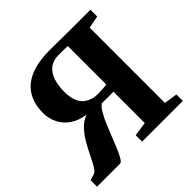

<svg xmlns="http://www.w3.org/2000/svg" viewBox="-184 -921 1099 1099"><g transform="rotate(-45 365.0 -372.0)"><path d="M2 0 2.5 -52.5 39 -63.5Q53.5 -67.5 68.2 -92Q83 -116.5 99.8 -151.5Q116.5 -186.5 137.5 -223.2Q158.5 -260 186.2 -290.2Q214 -320.5 251 -334Q195 -342 157.2 -368.5Q119.5 -395 100.5 -433.5Q81.5 -472 81.5 -516.5Q81.5 -571 98.8 -613.5Q116 -656 150.8 -685.2Q185.5 -714.5 238.2 -729.5Q291 -744.5 362.5 -744.5Q398.5 -744.5 425 -744.2Q451.5 -744 476.5 -743.5Q501.5 -743 532 -743H691.5V-688L616 -673.5V-64.5L696.5 -52V0H367V-52L453 -64.5V-318Q425 -318 401.8 -318Q378.5 -318 359 -318.5Q342 -306.5 325.5 -278.5Q309 -250.5 293.8 -214.5Q278.5 -178.5 264 -141Q249.5 -103.5 236 -71.5Q222.5 -39.5 210.5 -19.8Q198.5 0 188 0ZM385 -371.5Q405.5 -371.5 424.8 -373Q444 -374.5 453 -376.5V-687.5Q441 -688 429 -688.2Q417 -688.5 405 -688.8Q393 -689 381 -689Q335.5 -689 307.5 -667Q279.5 -645 266.5 -606.8Q253.5 -568.5 253.5 -519Q253.5 -440.5 288.8 -406Q324 -371.5 385 -371.5Z"/></g></svg>

Font: Merriweather 48pt ExtraBold
Style: Regular
Weight: 800
Version: Version 2.100